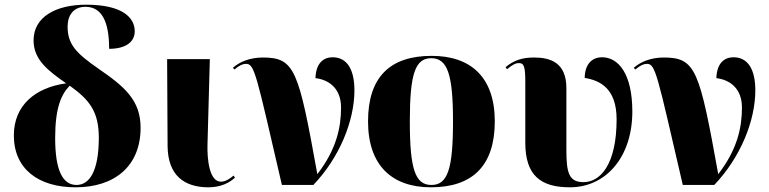

<svg xmlns="http://www.w3.org/2000/svg" viewBox="-20 -788 3277 818"><path d="M302 10C467 10 579 -79 579 -244C579 -362 509 -420 400 -495C308 -559 268 -597 268 -674C268 -723 293 -759 344 -759C413 -759 445 -697 445 -580C511 -580 554 -606 554 -655C554 -712 503 -768 347 -768C218 -768 123 -716 123 -616C123 -534 184 -487 262 -433C130 -415 39 -339 39 -211C39 -68 144 10 302 10ZM306 0C248 0 215 -60 215 -200C215 -329 241 -386 277 -423C359 -364 402 -315 401 -197C400 -58 361 0 306 0Z M868 10C922 10 958 -10 981 -31L975 -40C962 -29 943 -14 921 -14C872 -14 862 -109 864 -173L874 -536H692L694 -166C695 -40 766 10 868 10Z M1181 0H1315C1427 -117 1490 -274 1490 -403C1490 -493 1458 -544 1397 -544C1360 -544 1326 -521 1324 -455C1378 -449 1433 -414 1433 -330C1433 -246 1414 -152 1332 -46C1252 -489 1237 -543 1100 -543C1044 -543 1000 -524 972 -499L979 -492C1000 -510 1015 -516 1028 -516C1065 -516 1071 -474 1181 0Z M1816 10C1994 10 2088 -83 2088 -271C2088 -459 1986 -550 1819 -550C1641 -550 1548 -459 1548 -271C1548 -83 1650 10 1816 10ZM1818 0C1749 0 1726 -67 1726 -271C1726 -473 1749 -540 1817 -540C1886 -540 1910 -473 1910 -271C1910 -67 1887 0 1818 0Z M2408 10C2560 10 2674 -117 2674 -313C2674 -473 2615 -544 2545 -544C2504 -544 2472 -517 2471 -456C2534 -446 2607 -413 2607 -280C2607 -86 2537 -12 2466 -12C2403 -12 2393 -53 2393 -151V-413C2393 -522 2324 -543 2255 -543C2203 -543 2168 -530 2134 -502L2140 -493C2164 -513 2178 -520 2192 -519C2211 -519 2218 -507 2218 -441V-180C2218 -40 2284 10 2408 10Z M2889 0H3023C3135 -117 3198 -274 3198 -403C3198 -493 3166 -544 3105 -544C3068 -544 3034 -521 3032 -455C3086 -449 3141 -414 3141 -330C3141 -246 3122 -152 3040 -46C2960 -489 2945 -543 2808 -543C2752 -543 2708 -524 2680 -499L2687 -492C2708 -510 2723 -516 2736 -516C2773 -516 2779 -474 2889 0Z"/></svg>

Font: Noto Serif Display ExtraBold
Style: Regular
Weight: 800
Designer: Monotype Design Team
Foundry: Monotype Imaging Inc.
Version: Version 2.009